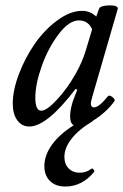

<svg xmlns="http://www.w3.org/2000/svg" viewBox="-20 -452 453 706"><path d="M87.9 13.2Q60.1 13.2 43.5 -9.8Q26.9 -32.7 26.9 -70.8Q26.9 -120.1 49.8 -180.4Q72.8 -240.7 108.4 -291.7Q144 -342.8 191.2 -377.4Q238.3 -412.1 282.2 -412.1Q311.5 -412.1 334 -391.1L344.2 -419.9Q348.1 -430.7 378.9 -432.1Q407.7 -433.1 412.6 -423.8Q413.6 -421.9 413.1 -419.9L318.8 -94.2Q314 -77.6 314 -70.8Q314 -64.5 317.1 -60.8Q320.3 -57.1 325.2 -57.1Q343.8 -57.1 377 -98.1Q381.8 -104 393.3 -95Q404.8 -85.9 400.9 -80.1Q370.1 -37.6 319.8 -6.8H321.8Q271 22.9 243.9 57.1Q216.8 91.3 216.8 125Q216.8 151.4 232.4 167.2Q248 183.1 272.9 183.1Q297.9 183.1 316.9 168Q319.8 166 324.2 171.6Q328.6 177.2 326.2 180.2Q281.7 233.9 220.2 233.9Q184.1 233.9 163.6 213.4Q143.1 192.9 143.1 159.2Q143.1 119.1 171.1 80.1Q199.2 41 251 8.8Q237.8 1.5 237.8 -24.9Q237.8 -47.4 248 -80.1L264.2 -122.1L257.8 -125Q152.8 13.2 87.9 13.2ZM131.8 -44.9Q151.9 -44.9 189.7 -85.7Q227.5 -126.5 257.8 -180.2Q282.7 -223.6 295.9 -268.1L318.8 -344.2Q304.2 -377 270 -377Q233.9 -377 195.3 -325.9Q156.7 -274.9 133.3 -208.5Q109.9 -142.1 109.9 -92.8Q109.9 -44.9 131.8 -44.9Z"/></svg>

Font: Junicode SmCond Medium
Style: Italic
Weight: 500
Width: 4
Italic angle: -11°
Designer: Peter S. Baker
Version: Version 2.206